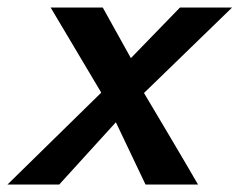

<svg xmlns="http://www.w3.org/2000/svg" viewBox="-32 -492 639 512"><path d="M-12 0 238 -245 103 -472H242L317 -337L448 -472H587L352 -244Q355 -239 412 -143Q469 -47 496 0H356L277 -166L126 0Z"/></svg>

Font: Coval
Style: ExtraBold Italic
Weight: 800
Foundry: Context Ltd
Version: Version 001.000